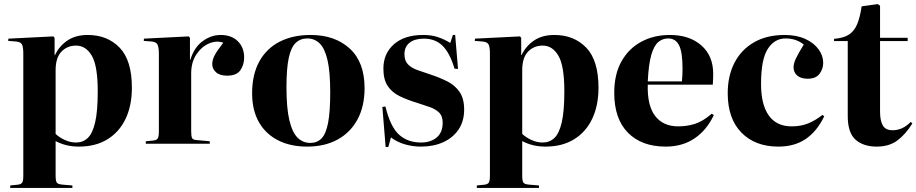

<svg xmlns="http://www.w3.org/2000/svg" viewBox="-20 -703 4482 939"><path d="M30 216V204L69 200Q83 198 88.5 190Q94 182 94 155V-440Q94 -473 87.5 -485.5Q81 -498 58 -500L20 -503L21 -514L241 -525L247 -518V-434H249Q270 -478 310 -505Q350 -532 409 -532Q505 -532 565 -470Q625 -408 625 -274Q625 -187 594.5 -122.5Q564 -58 506 -22Q448 14 365 14Q303 14 252 -13V155Q252 180 257 189Q262 198 286 200L334 204V216ZM352 -6Q386 -6 409.5 -28.5Q433 -51 445.5 -105.5Q458 -160 458 -256Q458 -381 429 -430.5Q400 -480 352 -480Q309 -480 280.5 -450.5Q252 -421 252 -360V-48Q270 -31 297 -18.5Q324 -6 352 -6Z M693 0V-12L732 -16Q747 -18 752 -27Q757 -36 757 -62V-440Q757 -471 750.5 -484.5Q744 -498 722 -500L683 -503L684 -514L903 -525L909 -518V-411H911Q930 -472 971.5 -502Q1013 -532 1059 -532Q1112 -532 1143 -501.5Q1174 -471 1174 -422Q1174 -386 1155.5 -359.5Q1137 -333 1091 -333Q1055 -333 1036.5 -349.5Q1018 -366 1018 -390Q1018 -409 1029 -431Q1040 -453 1072 -494Q1039 -506 1002.5 -490.5Q966 -475 940.5 -437Q915 -399 915 -344V-61Q915 -38 919 -28.5Q923 -19 942 -18L1006 -12V0Z M1482 14Q1400 14 1339.5 -17Q1279 -48 1246 -106Q1213 -164 1213 -247Q1213 -338 1248 -402Q1283 -466 1347.5 -499Q1412 -532 1499 -532Q1618 -532 1690.5 -465.5Q1763 -399 1763 -272Q1763 -183 1728.5 -119Q1694 -55 1631 -20.5Q1568 14 1482 14ZM1498 -4Q1531 -4 1552.5 -26Q1574 -48 1584.5 -102Q1595 -156 1595 -251Q1595 -353 1581.5 -410Q1568 -467 1543 -491Q1518 -515 1483 -515Q1449 -515 1426 -493Q1403 -471 1392 -419Q1381 -367 1381 -277Q1381 -173 1395.5 -113.5Q1410 -54 1436 -29Q1462 -4 1498 -4Z M1866 16 1850 -180 1865 -182Q1889 -83 1931.5 -44.5Q1974 -6 2039 -6Q2086 -6 2115.5 -30.5Q2145 -55 2145 -103Q2145 -135 2128 -152Q2111 -169 2083 -179Q2055 -189 2023 -199Q1973 -214 1935 -232.5Q1897 -251 1876 -282.5Q1855 -314 1855 -368Q1855 -441 1906.5 -486.5Q1958 -532 2049 -532Q2090 -532 2121.5 -521.5Q2153 -511 2182 -493L2195 -532H2206L2220 -366L2203 -367Q2180 -444 2144.5 -479Q2109 -514 2053 -514Q2008 -514 1983 -494Q1958 -474 1958 -438Q1958 -406 1975 -388.5Q1992 -371 2021 -360.5Q2050 -350 2084 -339Q2130 -324 2167.5 -305Q2205 -286 2227.5 -253.5Q2250 -221 2250 -167Q2250 -110 2222.5 -69.5Q2195 -29 2147.5 -7.5Q2100 14 2039 14Q1999 14 1960.5 3Q1922 -8 1892 -31L1879 16Z M2312 216V204L2351 200Q2365 198 2370.5 190Q2376 182 2376 155V-440Q2376 -473 2369.5 -485.5Q2363 -498 2340 -500L2302 -503L2303 -514L2523 -525L2529 -518V-434H2531Q2552 -478 2592 -505Q2632 -532 2691 -532Q2787 -532 2847 -470Q2907 -408 2907 -274Q2907 -187 2876.5 -122.5Q2846 -58 2788 -22Q2730 14 2647 14Q2585 14 2534 -13V155Q2534 180 2539 189Q2544 198 2568 200L2616 204V216ZM2634 -6Q2668 -6 2691.5 -28.5Q2715 -51 2727.5 -105.5Q2740 -160 2740 -256Q2740 -381 2711 -430.5Q2682 -480 2634 -480Q2591 -480 2562.5 -450.5Q2534 -421 2534 -360V-48Q2552 -31 2579 -18.5Q2606 -6 2634 -6Z M3236 14Q3118 14 3051 -54Q2984 -122 2984 -249Q2984 -340 3019.5 -403Q3055 -466 3116.5 -499Q3178 -532 3256 -532Q3352 -532 3410 -481Q3468 -430 3468 -342Q3468 -329 3467.5 -316.5Q3467 -304 3466 -289H3148Q3145 -187 3184 -136Q3223 -85 3297 -85Q3339 -85 3378 -97Q3417 -109 3461 -147L3471 -140Q3436 -66 3376.5 -26Q3317 14 3236 14ZM3148 -305H3315Q3318 -335 3318 -367Q3318 -448 3301 -481.5Q3284 -515 3248 -515Q3220 -515 3199 -497Q3178 -479 3165 -433.5Q3152 -388 3148 -305Z M3787 14Q3673 14 3606 -54.5Q3539 -123 3539 -247Q3539 -332 3572 -396Q3605 -460 3667.5 -496Q3730 -532 3817 -532Q3876 -532 3918.5 -512.5Q3961 -493 3983.5 -461.5Q4006 -430 4006 -396Q4006 -366 3988 -342Q3970 -318 3930 -318Q3897 -318 3879 -333.5Q3861 -349 3861 -374Q3861 -392 3872 -416Q3883 -440 3911 -485Q3874 -515 3822 -515Q3768 -515 3735 -464Q3702 -413 3702 -293Q3702 -191 3740 -138Q3778 -85 3851 -85Q3899 -85 3935 -100.5Q3971 -116 4002 -141L4011 -134Q3975 -60 3920 -23Q3865 14 3787 14Z M4267 14Q4203 14 4164.5 -19.5Q4126 -53 4126 -136V-502H4059V-513Q4106 -517 4132 -534Q4158 -551 4172 -584.5Q4186 -618 4194 -672L4273 -683L4284 -675V-518H4419V-502H4284V-157Q4284 -113 4297.5 -89.5Q4311 -66 4345 -66Q4395 -66 4434 -107L4442 -99Q4408 -45 4368 -15.5Q4328 14 4267 14Z"/></svg>

Font: Literata 72pt
Style: Bold
Weight: 700
Designer: Latin by Veronika Burian and Jose Scaglione. Greek by Irene Vlachou. Cyrillic by Vera Evstafieva.
Foundry: TypeTogether
Version: Version 3.002